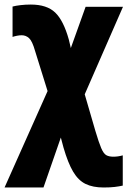

<svg xmlns="http://www.w3.org/2000/svg" viewBox="-40 -583 565 843"><path d="M95.2 -563Q165.5 -563 202.1 -528.1Q238.8 -493.2 262.2 -409.2L271 -372.1L335.9 -553.2H500L332 -168.9L378.9 -7.8Q394 43 404.3 67.1Q414.6 91.3 426.3 98.1Q438 105 458 105Q478 105 499 99.1V231.9Q483.4 235.4 463.6 237.8Q443.8 240.2 415 240.2Q367.7 240.2 335.7 224.6Q303.7 209 281 170.7Q258.3 132.3 238.8 64.9L227.1 21L150.9 240.2H-20L168.9 -183.1L113.8 -359.9Q101.6 -402.8 87.6 -415.5Q73.7 -428.2 55.2 -428.2Q45.4 -428.2 34.4 -426Q23.4 -423.8 15.1 -420.9V-554.2Q29.3 -558.1 50.5 -560.5Q71.8 -563 95.2 -563Z"/></svg>

Font: Open Sans Condensed ExtraBold
Style: Regular
Weight: 800
Width: 3
Designer: Monotype Design Team
Foundry: Monotype Imaging Inc.
Version: Version 3.000; ttfautohint (v1.8.4)